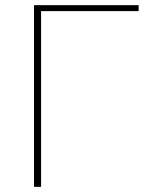

<svg xmlns="http://www.w3.org/2000/svg" viewBox="-20 -723 572 743"><path d="M516.5 -680H139V0H111.5V-703H516.5Z"/></svg>

Font: Lato ExtraLight
Style: Regular
Weight: 275
Designer: Lukasz Dziedzic with Adam Twardoch and Botio Nikoltchev
Foundry: tyPoland Lukasz Dziedzic
Version: Version 2.015; 2015-08-06; http://www.latofonts.com/